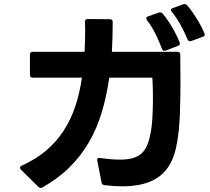

<svg xmlns="http://www.w3.org/2000/svg" viewBox="-20 -897 1040 949"><path d="M181 32Q177 32 170 27L84 -58Q79 -63 79 -68Q79 -73 87 -78Q156 -109 207 -152Q258 -195 294 -250Q330 -305 352 -371Q374 -437 385 -513H142Q128 -513 128 -527V-627Q128 -641 142 -641H398Q401 -695 401 -754L400 -789Q400 -803 414 -803L523 -802Q537 -802 537 -788Q537 -750 536 -713Q535 -676 533 -641H857Q871 -641 871 -627Q871 -595 871.5 -559.5Q872 -524 872 -486Q872 -408 869 -330.5Q866 -253 855 -192Q837 -79 771 -27.5Q705 24 584 24Q543 24 496 18Q483 16 482 5L461 -102Q460 -104 460 -106Q460 -119 475 -116Q504 -112 528.5 -110Q553 -108 573 -108Q642 -108 675 -134.5Q708 -161 721 -224Q730 -262 733 -311Q736 -360 736 -409Q736 -468 733 -513H520Q507 -422 483 -342Q459 -262 419.5 -194Q380 -126 323.5 -70Q267 -14 190 29Q186 32 181 32ZM792 -646Q784 -646 781 -655Q768 -689 749.5 -727.5Q731 -766 706 -798Q703 -803 703 -807Q703 -813 712 -816L765 -835Q767 -836 772 -836Q778 -836 784 -830Q810 -798 832 -760.5Q854 -723 868 -687L869 -682Q869 -673 859 -670L799 -647Q796 -646 792 -646ZM919 -693Q912 -693 907 -702Q894 -735 873.5 -772Q853 -809 829 -839Q825 -843 825 -848Q825 -854 834 -857L886 -876Q888 -877 893 -877Q899 -877 905 -871Q928 -844 951.5 -806.5Q975 -769 990 -733Q992 -727 992 -726Q992 -718 982 -715L925 -694Q923 -693 919 -693Z"/></svg>

Font: LINE Seed JP_TTF Bold
Style: Regular
Weight: 700
Designer: LINE & Fontrix & Fontworks
Version: Version 1.009